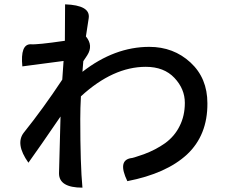

<svg xmlns="http://www.w3.org/2000/svg" viewBox="-20 -821 1040 885"><path d="M350 -273Q350 -61 360 44Q252 44 252 -22Q257 -210 259 -284Q160 -139 111 -71Q49 -158 90 -210Q179 -321 267 -454L273 -540L83 -515Q73 -617 121 -617Q149 -614 279 -633L280 -801Q397 -797 389 -738L376 -653Q411 -611 382 -566L364 -539L360 -490Q508 -605 668 -605Q780 -605 858 -533Q936 -461 936 -345Q937 -198 842 -109Q747 -21 567 14Q521 -81 583 -92Q589 -91 643 -110Q697 -130 741 -161Q785 -193 808 -240Q832 -287 832 -347Q832 -411 784 -462Q736 -513 652 -513Q501 -513 353 -377Q350 -322 350 -273Z"/></svg>

Font: Swei Half Moon CJK SC
Style: Medium
Weight: 500
Version: Version 2.071